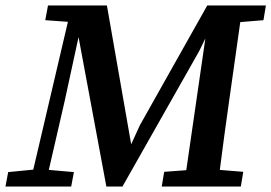

<svg xmlns="http://www.w3.org/2000/svg" viewBox="-41 -684 995 704"><path d="M-21 0 -11 -53 81 -62 208 -604 125 -610 135 -664H351L440 -155L472 -225L719 -664H934L925 -610L840 -603L799 -313Q790 -250 781.5 -187Q773 -124 765 -61L851 -54L842 0H552L561 -54L642 -60L712 -543L689 -496L408 0H349L247 -548L196 -313L138 -61L230 -53L220 0Z"/></svg>

Font: Source Serif 4 SmText Semibold
Style: Italic
Weight: 600
Italic angle: -12°
Designer: Frank Grießhammer
Foundry: Adobe
Version: Version 4.005;hotconv 1.1.0;makeotfexe 2.6.0